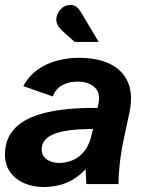

<svg xmlns="http://www.w3.org/2000/svg" viewBox="-21 -742 593 774"><path d="M155 12Q113 12 77.5 -3Q42 -18 20.5 -47.5Q-1 -77 -1 -119Q-1 -183 39 -225Q79 -267 162 -287.5Q245 -308 372 -307L375 -320Q386 -366 361 -389.5Q336 -413 291 -413Q257 -413 230 -398.5Q203 -384 192 -353L73 -395Q96 -437 132 -462Q168 -487 211 -498Q254 -509 296 -509Q371 -509 422 -484.5Q473 -460 494.5 -411Q516 -362 501 -289L479 -187Q467 -130 461.5 -80Q456 -30 457 0H327L324 -60Q290 -23 247.5 -5.5Q205 12 155 12ZM217 -85Q246 -85 273 -96.5Q300 -108 320.5 -134.5Q341 -161 350 -206L354 -222Q247 -222 197 -202Q147 -182 147 -140Q147 -113 168 -99Q189 -85 217 -85ZM280 -573 232 -616Q217 -630 211.5 -641Q206 -652 206 -663Q206 -685 222.5 -703.5Q239 -722 263 -722Q277 -722 287 -714.5Q297 -707 307 -690L377 -573Z"/></svg>

Font: Atkinson Hyperlegible Next
Style: Bold Italic
Weight: 700
Italic angle: -12°
Designer: Elliott Scott, Megan Eiswerth, Linus Boman, Theodore Petrosky, Letters from Sweden
Foundry: Applied Design Works, Letters from Sweden
Version: Version 2.001